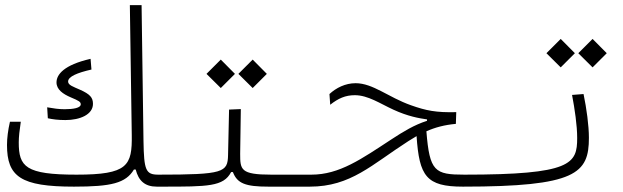

<svg xmlns="http://www.w3.org/2000/svg" viewBox="-20 -713 2384 735"><path d="M263.2 1.5C405.8 1.5 461.4 -11.7 492.7 -64H499.5C510.3 -21 534.7 1.5 580.1 1.5C603.5 1.5 620.1 -3.9 620.1 -22.9C620.1 -38.1 610.8 -44.4 585.9 -44.4C537.6 -44.4 531.2 -62 529.3 -172.4L522 -693.4H477.1L484.4 -196.8C486.3 -78.6 469.2 -44.4 272.9 -44.4C77.6 -44.4 51.8 -74.7 51.8 -168C51.8 -188.5 54.7 -214.4 59.6 -247.1H18.1C10.7 -214.8 6.8 -184.1 6.8 -158.2C6.8 -36.6 59.1 1.5 263.2 1.5ZM230.5 -253.4C286.1 -253.4 335.9 -274.4 335.9 -315.4C335.9 -339.4 324.7 -352.5 286.1 -369.6C259.8 -381.3 240.7 -387.2 240.7 -400.9C240.7 -419.9 276.4 -434.6 330.1 -446.8L326.7 -487.8C224.6 -464.4 196.3 -427.7 196.3 -397.5C196.3 -370.1 221.2 -353 251 -340.3C282.2 -327.1 289.1 -323.2 289.1 -313.5C289.1 -299.8 260.7 -294.9 227.5 -294.9C204.1 -294.9 185.5 -297.9 160.6 -302.2L163.1 -260.3C180.7 -256.3 201.7 -253.4 230.5 -253.4Z M580.1 1.5C587.4 1.5 594.7 1.5 602.1 1.5C774.9 1.5 835.9 1.5 864.7 -54.2H871.6C888.2 -10.7 919.9 1.5 1007.3 1.5H1166C1189.5 1.5 1203.6 -2.4 1203.6 -22C1203.6 -42 1196.8 -44.4 1171.9 -44.4H1018.6C900.9 -44.4 899.4 -63.5 899.4 -124L901.9 -295.4L856.9 -293.5L853 -119.1C851.6 -53.2 836.4 -44.4 585.9 -44.4ZM825.2 -376 879.4 -430.2 825.2 -484.9 770.5 -430.2ZM947.3 -376 1001.5 -430.2 947.3 -484.9 892.6 -430.2Z M1752 1.5C1775.4 1.5 1789.6 -3.9 1789.6 -21.5C1789.6 -38.6 1782.2 -44.4 1757.8 -44.4C1644.5 -44.4 1624.5 -56.2 1612.3 -210.4C1646.5 -225.6 1682.1 -234.9 1725.1 -238.8L1726.6 -283.7C1649.4 -281.7 1610.8 -289.6 1553.2 -310.1C1466.3 -340.8 1407.7 -394.5 1341.3 -394.5C1301.8 -394.5 1266.6 -376.5 1241.2 -353L1244.1 -312C1274.9 -336.4 1302.2 -348.6 1338.4 -348.6C1388.7 -348.6 1435.1 -316.4 1486.3 -293C1541.5 -267.6 1584 -260.3 1614.7 -255.9V-250.5C1565.9 -234.9 1524.4 -209.5 1479.5 -180.2C1363.8 -104.5 1279.8 -44.4 1171.9 -44.4C1149.9 -44.4 1137.7 -37.6 1137.7 -21C1137.7 -5.4 1150.4 1.5 1166 1.5C1323.2 1.5 1403.3 -83 1543.5 -172.9C1554.2 -179.7 1564.5 -186 1574.7 -191.9C1585 -38.6 1611.8 1.5 1752 1.5Z M1752 1.5C2186 1.5 2234.4 -49.3 2234.4 -185.5C2234.4 -231.9 2225.6 -296.9 2213.9 -353L2169.9 -349.6C2180.2 -294.9 2189.5 -233.4 2189.5 -184.6C2189.5 -85.9 2168 -44.4 1757.8 -44.4C1747.6 -44.4 1740.7 -37.1 1740.7 -23.9C1740.7 -6.3 1744.1 1.5 1752 1.5ZM2126.5 -455.1 2180.7 -509.3 2126.5 -564 2071.8 -509.3ZM2248.5 -455.1 2302.7 -509.3 2248.5 -564 2193.8 -509.3Z"/></svg>

Font: Cascadia Code PL ExtraLight
Style: Regular
Weight: 200
Monospace: yes
Designer: Aaron Bell
Foundry: Saja Typeworks
Version: Version 2404.023